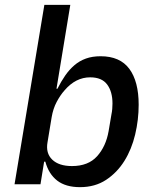

<svg xmlns="http://www.w3.org/2000/svg" viewBox="-20 -760 640 792"><path d="M163 -740H270L213 -394H217Q232 -424 249 -448.5Q266 -473 287 -491Q308 -509 334.5 -518.5Q361 -528 395 -528Q475 -528 513.5 -476Q552 -424 552 -328Q552 -266 537.5 -205Q523 -144 493 -96Q463 -48 417.5 -18Q372 12 310 12Q251 12 216 -15Q181 -42 167 -93H162L147 0H40ZM277 -75Q344 -75 380.5 -115.5Q417 -156 428 -219L440 -290Q442 -299 443 -310.5Q444 -322 444 -333Q444 -382 422 -411.5Q400 -441 352 -441Q292 -441 246 -387Q229 -368 214 -340Q199 -312 193 -276L176 -173Q168 -128 195.5 -101.5Q223 -75 277 -75Z"/></svg>

Font: IBM Plex Mono Medm
Style: Italic
Weight: 500
Italic angle: -9°
Monospace: yes
Designer: Mike Abbink, Paul van der Laan, Pieter van Rosmalen
Foundry: Bold Monday
Version: Version 2.3